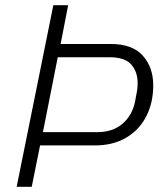

<svg xmlns="http://www.w3.org/2000/svg" viewBox="-20 -718 629 738"><path d="M102 0H44L185 -698H242L213 -549H405Q489 -549 529 -504Q569 -459 569 -390Q569 -323 542 -270.5Q515 -218 464.5 -188.5Q414 -159 345 -159H134ZM202 -498 145 -210H353Q413 -210 450.5 -242Q488 -274 499 -327Q503 -349 505.5 -362Q508 -375 508.5 -383.5Q509 -392 509 -399Q509 -442 484.5 -470Q460 -498 400 -498Z"/></svg>

Font: IBM Plex Sans Light
Style: Italic
Weight: 300
Italic angle: -11.31°
Designer: Mike Abbink, Paul van der Laan, Pieter van Rosmalen
Foundry: Bold Monday
Version: Version 3.201